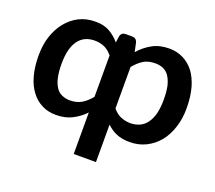

<svg xmlns="http://www.w3.org/2000/svg" viewBox="-116 -678 1122 1002"><g transform="rotate(20 444.5 -177.0)"><path d="M506.3 -360.8V-130.4Q527.8 -104.5 551.8 -95.2Q577.6 -84.5 605.5 -84.5Q631.8 -84.5 655.8 -95.2Q678.7 -105.5 694.3 -127Q711.4 -150.4 719.2 -181.6Q727.5 -214.8 727.5 -258.3Q727.5 -302.2 720.7 -335Q713.4 -364.7 699.7 -385.7Q687 -404.8 666.5 -414.1Q646.5 -422.9 623 -422.9Q584 -422.9 557.6 -407.2Q530.8 -390.6 506.3 -360.8ZM382.8 -149.9V-379.9Q360.8 -406.2 337.4 -416Q312.5 -426.3 284.2 -426.3Q255.9 -426.3 233.4 -416Q211.4 -406.2 194.8 -384.3Q178.2 -361.3 170.4 -330.6Q162.1 -296.4 162.1 -252.9Q162.1 -207.5 169.4 -176.8Q175.8 -147.5 189.9 -126Q202.6 -106 223.1 -97.7Q244.1 -88.4 266.6 -88.4Q304.7 -88.4 332 -104.5Q358.4 -120.1 382.8 -149.9ZM489.3 -490.7 500 -440.9Q531.2 -476.6 571.3 -498.5Q610.8 -520.5 665 -520.5Q707 -520.5 742.2 -502.9Q777.3 -485.4 802.7 -452.6Q827.6 -418.9 841.3 -370.6Q855 -319.8 855 -258.3Q855 -199.2 839.4 -151.9Q822.8 -100.6 794.9 -66.9Q766.6 -32.2 725.6 -11.2Q684.6 9.3 634.3 9.3Q591.8 9.3 561 -3.9Q532.2 -15.6 506.3 -40.5V167.5H382.8V-63Q352.1 -30.8 314 -11.7Q276.4 7.8 224.6 7.8Q181.6 7.8 147.5 -9.3Q111.8 -26.9 87.4 -59.6Q61.5 -92.8 48.3 -141.6Q34.7 -189.9 34.7 -252.9Q34.7 -313 49.8 -358.9Q66.4 -409.2 94.7 -443.8Q124.5 -480.5 164.1 -500.5Q203.6 -520.5 254.9 -520.5Q302.2 -520.5 333.5 -502.4Q366.2 -483.4 390.1 -454.6L395 -488.8Q397.9 -502.9 405.3 -507.8Q412.1 -513.2 424.3 -513.2H459.5Q482.9 -513.2 489.3 -490.7Z"/></g></svg>

Font: Lato-SemiBold
Style: Bold
Weight: 500
Designer: Lukasz Dziedzic with Adam Twardoch and Botio Nikoltchev
Foundry: tyPoland Lukasz Dziedzic
Version: ""